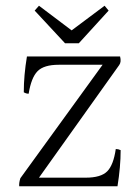

<svg xmlns="http://www.w3.org/2000/svg" viewBox="-20 -750 482 670"><path d="M255 -599H207L101 -713L116 -730L230 -644L345 -730L359 -713ZM279 -130Q332 -130 354 -152Q376 -174 384 -230Q393 -230 401 -226Q401 -168 390 -100H47Q46 -112 51 -128L338 -524H185Q133 -524 111 -501.5Q89 -479 80 -423Q71 -423 63 -428Q63 -487 74 -553H399Q404 -534 396 -523L116 -130Z"/></svg>

Font: Halant Light
Style: Regular
Weight: 300
Designer: Hitesh Malaviya (Devanagari), Satya Rajpurohit (Latin)
Foundry: Indian Type Foundry
Version: Version 1.101;PS 1.0;hotconv 1.0.78;makeotf.lib2.5.61930; tt